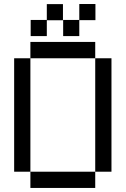

<svg xmlns="http://www.w3.org/2000/svg" viewBox="-20 -927 620 947"><path d="M129.9 -80.1H49.8V-639.6H129.9ZM449.7 0H129.9V-80.1H449.7ZM449.7 -639.6H129.9V-720.2H449.7ZM529.8 -80.1H449.7V-639.6H529.8ZM210.9 -749H131.3V-828.6H210.9ZM371.1 -749H291.5V-828.6H371.1ZM290.5 -827.1H210.9V-906.7H290.5ZM450.7 -827.6H371.1V-907.2H450.7Z"/></svg>

Font: W95FA
Style: Regular
Weight: 400
Designer: FontsArena.com
Foundry: Alina Sava
Version: Version 1.002;Fontself Maker 3.4.0